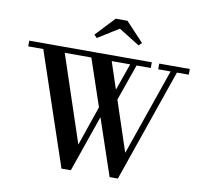

<svg xmlns="http://www.w3.org/2000/svg" viewBox="-101 -1092 1290 1212"><g transform="rotate(10 544.0 -486.0)"><path d="M580.5 -924 714.5 -840.5 733.5 -859 618.5 -981.5H543.5L428.5 -859L446.5 -840.5ZM815.5 -713.5V-750H30V-713.5H126.5L370.5 10H430.5L556.5 -352.5L679 10H732L983 -713.5H1059V-750H863V-713.5H942.5L749.5 -158L642.5 -480.5L724.5 -713.5ZM449 -158 264 -713.5H434.5L536.5 -412ZM565 -713.5H683.5L622.5 -540.5Z"/></g></svg>

Font: Bodoni* 06pt Medium
Style: Regular
Weight: 500
Version: Version 2.3